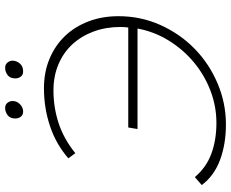

<svg xmlns="http://www.w3.org/2000/svg" viewBox="-96 -799 899 747"><g transform="rotate(-90 353.5 -425.5)"><path d="M231 -376H620Q621 -384 621.5 -391.5Q622 -399 622 -407Q622 -463 604.5 -510.5Q587 -558 555 -593Q523 -628 477 -647.5Q431 -667 375 -667Q309 -667 248 -647Q187 -627 131 -582L111 -609Q166 -657 236.5 -680.5Q307 -704 384 -704Q447 -704 499 -682Q551 -660 587.5 -621.5Q624 -583 644 -530Q664 -477 664 -414Q664 -327 629.5 -250.5Q595 -174 537 -117.5Q479 -61 402.5 -28.5Q326 4 243 4Q166 4 104.5 -19Q43 -42 7 -90L38 -117Q76 -72 129.5 -52.5Q183 -33 249 -33Q314 -33 375 -56.5Q436 -80 485.5 -121.5Q535 -163 569.5 -219Q604 -275 616 -340H225ZM293 -785Q280 -785 273 -794Q266 -803 266 -815Q266 -836 279 -845.5Q292 -855 307 -855Q320 -855 327 -846Q334 -837 334 -826Q334 -809 321.2 -797Q308.5 -785 293 -785ZM449 -785Q436 -785 429 -794Q422 -803 422 -815Q422 -836 435 -845.5Q448 -855 463 -855Q476 -855 483.5 -846Q491 -837 491 -826Q491 -811.5 480.2 -798.2Q469.5 -785 449 -785Z"/></g></svg>

Font: Argentum Sans ExtraLight
Style: Italic
Weight: 200
Italic angle: -11°
Designer: Julieta Ulanovsky (font), Cristiano Sobral (main changes and remaster)
Foundry: Julieta Ulanovsky (font), Cristiano Sobral (main changes and remaster)
Version: Version 2.007;June 15, 2022;FontCreator 14.0.0.2814 64-bit; 